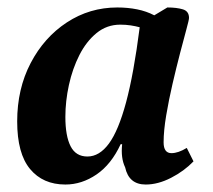

<svg xmlns="http://www.w3.org/2000/svg" viewBox="-20 -482 570 514"><path d="M155 12Q95 12 60.5 -29.5Q26 -71 26 -157Q26 -244 62 -313Q98 -382 159 -422Q220 -462 294 -462Q322 -462 347 -457Q372 -452 393 -441L428 -462Q453 -462 469.5 -457Q486 -452 486 -434Q486 -429 479 -403.5Q472 -378 462 -339.5Q452 -301 442 -258Q432 -215 425 -173.5Q418 -132 418 -101Q418 -72 439 -72Q457 -72 480 -86L498 -50Q473 -24 438 -6Q403 12 370 12Q325 12 315 -34Q303 -59 307 -96H303Q278 -42 238.5 -15Q199 12 155 12ZM155 -169Q155 -118 169 -90.5Q183 -63 214 -63Q246 -63 271.5 -97.5Q297 -132 317.5 -208Q338 -284 354 -409Q343 -412 330 -414Q317 -416 302 -416Q266 -416 238.5 -393.5Q211 -371 192.5 -334.5Q174 -298 164.5 -254.5Q155 -211 155 -169Z"/></svg>

Font: Petrona
Style: Bold Italic
Weight: 700
Italic angle: -9°
Designer: Ringo R. Seeber
Foundry: Ringo R. Seeber
Version: Version 2.001; ttfautohint (v1.8.3)